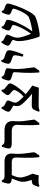

<svg xmlns="http://www.w3.org/2000/svg" viewBox="1118 -1720 619 2894"><g transform="rotate(-90 1427.0 -273.5)"><path d="M428.2 -405.3H234.4Q223.6 -380.9 216.8 -362.1Q210 -343.3 205.8 -328.1Q201.7 -313 200.2 -300.3Q198.7 -287.6 198.7 -275.4Q198.7 -260.3 201.9 -241.9Q205.1 -223.6 212.2 -201.4Q219.2 -179.2 230 -152.1Q240.7 -125 255.4 -91.8Q255.9 -89.8 255.4 -87.9Q251.5 -76.2 248.3 -65.7Q245.1 -55.2 242.4 -45.2Q239.7 -35.2 237.3 -24.9Q234.9 -14.6 231.9 -2.4Q231.4 -0.5 230 0.2Q228.5 1 227.1 1Q213.9 0.5 192.9 -0.7Q171.9 -2 149.9 -2Q126 -2 105 0.7Q84 3.4 76.2 11.7Q70.8 10.7 65.4 8.8Q60.1 6.8 56.6 2.9Q65.4 -30.8 85 -73.7Q87.9 -80.6 93 -85.9Q98.1 -91.3 106.9 -95Q115.7 -98.6 129.2 -101.1Q142.6 -103.5 161.6 -104.5Q151.9 -134.8 146.2 -156Q140.6 -177.2 137.7 -192.6Q134.8 -208 134 -218.8Q133.3 -229.5 133.3 -238.8Q133.3 -250.5 135.7 -265.1Q138.2 -279.8 143.8 -299.3Q149.4 -318.8 159.2 -344.7Q168.9 -370.6 183.6 -405.3Q168.5 -405.8 154.5 -408Q140.6 -410.2 129.9 -415.8Q119.1 -421.4 112.5 -431.2Q106 -440.9 106 -456.5Q106 -460.9 107.7 -470.2Q109.4 -479.5 112.8 -491.9Q116.2 -504.4 120.8 -519.8Q125.5 -535.2 131.3 -551.3Q136.2 -553.7 142.1 -554.7Q147.9 -555.7 153.3 -555.2Q159.7 -541 166.7 -533Q173.8 -524.9 183.1 -520.8Q192.4 -516.6 204.6 -515.4Q216.8 -514.2 233.4 -514.2H440.4Q467.3 -514.2 489.3 -508.5Q511.2 -502.9 526.9 -490Q542.5 -477.1 550.8 -456.3Q559.1 -435.5 559.1 -405.8Q559.1 -383.3 556.4 -361.8Q553.7 -340.3 553.7 -316.9Q553.7 -271 558.8 -225.1Q564 -179.2 569.8 -137.7Q572.8 -117.2 575.2 -100.1Q577.6 -83 577.6 -73.2Q577.6 -64 575.7 -58.3Q573.7 -52.7 569.3 -46.9Q558.6 -32.7 549.6 -18.8Q540.5 -4.9 532.2 9.8Q518.6 11.2 505.4 9.8Q503.9 0.5 502.2 -17.1Q500.5 -34.7 499 -54.9Q497.6 -75.2 496.6 -95.2Q495.6 -115.2 495.6 -129.9Q495.6 -179.7 496.1 -210.4Q496.6 -241.2 497.1 -262.2Q497.6 -283.2 498.3 -298.8Q499 -314.5 499.5 -333.5Q500 -350.6 497.1 -364Q494.1 -377.4 485.8 -386.5Q477.5 -395.5 463.6 -400.4Q449.7 -405.3 428.2 -405.3Z M683.6 -555.2Q689.9 -541 697 -533Q704.1 -524.9 713.4 -520.8Q722.7 -516.6 734.9 -515.4Q747.1 -514.2 763.7 -514.2H908.2Q939 -514.2 964.8 -507.8Q990.7 -501.5 1009.5 -486.8Q1028.3 -472.2 1038.6 -448.7Q1048.8 -425.3 1048.8 -391.1Q1048.8 -377 1047.4 -362.3Q1046.4 -351.1 1045.7 -337.6Q1044.9 -324.2 1044.9 -303.7Q1044.9 -260.7 1050 -219Q1055.2 -177.2 1061 -137.7Q1064 -117.2 1067.1 -99.6Q1070.3 -82 1070.3 -72.3Q1070.3 -63 1068.4 -58.1Q1066.4 -53.2 1061.5 -47.4Q1050.8 -34.2 1039.6 -18.8Q1028.3 -3.4 1019.5 9.8Q1005.9 11.2 992.7 9.8Q991.7 0.5 990.7 -17.1Q989.7 -34.7 988.8 -54.9Q987.8 -75.2 987.3 -95.2Q986.8 -115.2 986.8 -129.9Q986.8 -175.8 987.3 -204.3Q987.8 -232.9 988.5 -252.2Q989.3 -271.5 990.2 -285.6Q991.2 -299.8 991.7 -317.4Q992.7 -359.9 970.2 -382.6Q947.8 -405.3 896 -405.3H725.6Q708 -405.3 691.7 -406.5Q675.3 -407.7 662.8 -412.6Q650.4 -417.5 642.8 -427.5Q635.3 -437.5 635.3 -454.6Q635.3 -459 637.2 -468.5Q639.2 -478 642.6 -491Q646 -503.9 650.9 -519.5Q655.8 -535.2 661.6 -551.3Q666.5 -553.7 672.4 -554.7Q678.2 -555.7 683.6 -555.2Z M1260.7 -556.6Q1261.7 -549.8 1262.9 -543.7Q1264.2 -537.6 1269 -531.2Q1273.9 -524.9 1283.2 -518.1Q1292.5 -511.2 1309.6 -503.4Q1334.5 -491.7 1346.9 -483.2Q1359.4 -474.6 1359.4 -460.4Q1359.4 -451.2 1352.1 -434.8Q1344.7 -418.5 1336.4 -396.5Q1331.1 -383.3 1328.9 -372.6Q1326.7 -361.8 1326.7 -350.6Q1326.7 -338.9 1333.7 -325Q1340.8 -311 1353.3 -295.2Q1365.7 -279.3 1382.6 -262.2Q1399.4 -245.1 1418.5 -227.5Q1437 -242.7 1454.8 -262.7Q1472.7 -282.7 1486.3 -302.7Q1500 -322.8 1508.3 -340.3Q1516.6 -357.9 1516.6 -368.2Q1516.6 -379.4 1509.8 -387.7Q1502.9 -396 1488.8 -407.2Q1474.1 -418.9 1464.8 -426.8Q1455.6 -434.6 1450.2 -441.2Q1444.8 -447.8 1442.6 -453.9Q1440.4 -460 1440.4 -468.3Q1440.4 -477.1 1446.8 -488.8Q1453.1 -500.5 1462.4 -512.9Q1471.7 -525.4 1482.4 -537.6Q1493.2 -549.8 1502 -559.6Q1505.4 -560.5 1511.5 -559.3Q1517.6 -558.1 1522.5 -556.2Q1521 -545.4 1522 -537.8Q1522.9 -530.3 1527.8 -523.4Q1532.7 -516.6 1542.2 -508.5Q1551.8 -500.5 1567.4 -488.8Q1592.3 -470.2 1604.5 -457.5Q1616.7 -444.8 1616.7 -429.2Q1616.7 -419.4 1609.9 -403.6Q1603 -387.7 1591.3 -367.9Q1579.6 -348.1 1563.7 -325.7Q1547.9 -303.2 1529.8 -280.5Q1511.7 -257.8 1492.2 -236.1Q1472.7 -214.4 1453.6 -195.8Q1472.2 -179.2 1491 -164.3Q1509.8 -149.4 1526.6 -136.7Q1543.5 -124 1557.9 -114Q1572.3 -104 1582.5 -97.2Q1584.5 -95.7 1583.5 -93.3Q1580.6 -85.4 1576.4 -73.7Q1572.3 -62 1567.9 -49.1Q1563.5 -36.1 1559.6 -23.4Q1555.7 -10.7 1553.2 -1Q1552.7 1 1551.3 1.7Q1549.8 2.4 1548.3 2.4Q1526.4 2.4 1496.1 2Q1465.8 1.5 1434.1 1.2Q1402.3 1 1372.3 0.5Q1342.3 0 1319.8 0H1291.5Q1277.3 0 1266.4 0.5Q1255.4 1 1245.8 2.7Q1236.3 4.4 1227.5 7.1Q1218.8 9.8 1208.5 14.2Q1203.1 13.2 1197.8 11.2Q1192.4 9.3 1189 5.4Q1193.8 -11.2 1201.9 -30.3Q1210 -49.3 1220.2 -71.3Q1226.1 -84.5 1241.9 -94.2Q1257.8 -104 1287.1 -104Q1291.5 -104 1305.7 -103.8Q1319.8 -103.5 1338.4 -103.3Q1356.9 -103 1377 -102.5Q1397 -102.1 1412.6 -101.6Q1416 -101.6 1422.6 -101.3Q1429.2 -101.1 1436.5 -100.6Q1443.8 -100.1 1450.7 -99.6Q1457.5 -99.1 1461.9 -98.6Q1458.5 -101.6 1453.6 -105.5Q1448.7 -109.4 1443.4 -113.8Q1438 -118.2 1433.1 -122.1Q1428.2 -126 1424.8 -128.9Q1384.3 -165.5 1355.7 -193.6Q1327.1 -221.7 1309.1 -244.1Q1291 -266.6 1282.7 -284.9Q1274.4 -303.2 1274.4 -320.8Q1274.4 -335 1275.6 -347.7Q1276.9 -360.4 1280.8 -377.4Q1281.7 -382.8 1273.7 -387.9Q1265.6 -393.1 1242.2 -405.3Q1225.6 -414.1 1215.3 -420.7Q1205.1 -427.2 1199.2 -433.1Q1193.4 -439 1191.4 -445.1Q1189.5 -451.2 1189.5 -458.5Q1189.5 -466.3 1194.1 -479Q1198.7 -491.7 1206.1 -505.9Q1213.4 -520 1221.9 -534.2Q1230.5 -548.3 1238.3 -558.6Q1239.3 -559.1 1242.4 -559.3Q1245.6 -559.6 1249.3 -559.1Q1252.9 -558.6 1256.1 -558.1Q1259.3 -557.6 1260.7 -556.6Z M1781.2 9.8Q1780.3 0 1779.3 -17.8Q1778.3 -35.6 1777.3 -55.9Q1776.4 -76.2 1775.9 -96.7Q1775.4 -117.2 1775.4 -131.8Q1775.4 -182.1 1776.9 -218Q1778.3 -253.9 1780.3 -280.8Q1782.2 -307.6 1783.7 -328.1Q1785.2 -348.6 1785.2 -368.2Q1785.2 -375.5 1781.7 -380.1Q1778.3 -384.8 1772.5 -387.9Q1766.6 -391.1 1759 -393.1Q1751.5 -395 1743.7 -397.5Q1724.6 -402.8 1709.2 -407.5Q1693.8 -412.1 1682.6 -418.2Q1671.4 -424.3 1665.3 -432.6Q1659.2 -440.9 1659.2 -453.1Q1659.2 -460 1662.4 -472.9Q1665.5 -485.8 1670.7 -500.7Q1675.8 -515.6 1682.1 -530.3Q1688.5 -544.9 1694.3 -555.2Q1698.2 -557.6 1704.8 -557.9Q1711.4 -558.1 1716.8 -557.1Q1719.7 -545.4 1724.9 -537.8Q1730 -530.3 1738.8 -524.9Q1747.6 -519.5 1760.3 -515.6Q1772.9 -511.7 1791.5 -506.8Q1808.1 -502.4 1818.8 -498.5Q1829.6 -494.6 1835.4 -490.5Q1841.3 -486.3 1843.5 -481.4Q1845.7 -476.6 1845.7 -470.7Q1845.7 -466.8 1844.2 -457.8Q1842.8 -448.7 1841.3 -438.5Q1838.9 -421.9 1836.2 -398.2Q1833.5 -374.5 1833.5 -337.9Q1833.5 -286.6 1838.1 -236.1Q1842.8 -185.5 1849.6 -139.6Q1852.5 -119.1 1855 -101.1Q1857.4 -83 1857.4 -73.2Q1857.4 -64 1855.5 -58.6Q1853.5 -53.2 1849.1 -47.4Q1838.4 -33.2 1827.4 -18.1Q1816.4 -2.9 1808.1 9.8Q1794.4 11.2 1781.2 9.8Z M1966.8 -563Q1968.8 -549.8 1973.1 -541.5Q1977.5 -533.2 1986.1 -527.3Q1994.6 -521.5 2007.8 -516.6Q2021 -511.7 2040 -505.9Q2058.6 -500 2072.8 -494.9Q2086.9 -489.7 2096.7 -483.2Q2106.4 -476.6 2111.3 -468Q2116.2 -459.5 2116.2 -447.3Q2116.2 -418 2100.8 -363.3Q2085.4 -308.6 2052.2 -229.5Q2033.7 -233.4 2019 -241.2Q2023.9 -258.8 2027.8 -276.4Q2031.7 -293.9 2034.7 -309.6Q2037.6 -325.2 2039.1 -338.1Q2040.5 -351.1 2040.5 -359.4Q2040.5 -367.2 2038.3 -372.8Q2036.1 -378.4 2031.2 -382.8Q2026.4 -387.2 2018.3 -391.1Q2010.3 -395 1998.5 -398.9Q1978 -405.8 1961.9 -411.4Q1945.8 -417 1934.8 -423.6Q1923.8 -430.2 1918.2 -438.7Q1912.6 -447.3 1912.6 -460Q1912.6 -468.3 1915.5 -481.2Q1918.5 -494.1 1923.1 -508.3Q1927.7 -522.5 1933.3 -536.1Q1939 -549.8 1944.3 -560.1Q1948.2 -562.5 1954.8 -562.7Q1961.4 -563 1966.8 -563Z M2496.1 -383.8Q2496.1 -388.2 2494.4 -391.6Q2492.7 -395 2488.5 -397.9Q2484.4 -400.9 2477.8 -404.1Q2471.2 -407.2 2460.9 -411.6Q2451.2 -416 2442.6 -419.9Q2434.1 -423.8 2427.5 -429Q2420.9 -434.1 2417.2 -440.7Q2413.6 -447.3 2413.6 -456.5Q2413.6 -464.4 2417 -476.8Q2420.4 -489.3 2426 -503.2Q2431.6 -517.1 2438.5 -531Q2445.3 -544.9 2452.1 -555.7Q2455.1 -556.6 2462.9 -556.6Q2466.8 -556.6 2470 -556.2Q2473.1 -555.7 2474.6 -555.2Q2476.1 -546.9 2477.8 -541Q2479.5 -535.2 2485.1 -529.5Q2490.7 -523.9 2501.5 -518.1Q2512.2 -512.2 2531.7 -504.4Q2553.7 -496.1 2564 -489Q2574.2 -481.9 2574.7 -470.7Q2574.7 -451.2 2567.9 -424.1Q2561 -397 2549.1 -365.2Q2537.1 -333.5 2520.5 -298.3Q2503.9 -263.2 2484.9 -227.8Q2465.8 -192.4 2444.6 -158.4Q2423.3 -124.5 2401.9 -95.2Q2426.8 -98.6 2457 -104.2Q2487.3 -109.9 2516.8 -116.9Q2546.4 -124 2571.8 -132.1Q2597.2 -140.1 2612.8 -147.5Q2628.9 -155.3 2645 -174.1Q2661.1 -192.9 2675.5 -216.8Q2689.9 -240.7 2702.4 -266.8Q2714.8 -293 2723.9 -315.9Q2732.9 -338.9 2738 -355.7Q2743.2 -372.6 2743.2 -377.4Q2743.2 -385.7 2735.8 -392.3Q2728.5 -398.9 2706.5 -407.2Q2695.3 -411.1 2685.5 -415Q2675.8 -418.9 2668.5 -424.1Q2661.1 -429.2 2657 -436Q2652.8 -442.9 2652.8 -452.6Q2652.8 -463.4 2656 -476.6Q2659.2 -489.7 2664.3 -503.4Q2669.4 -517.1 2675.3 -530.3Q2681.2 -543.5 2686.5 -554.2Q2688 -554.7 2690.9 -555.2Q2693.8 -555.7 2697.3 -555.7Q2700.7 -555.7 2704.1 -555.4Q2707.5 -555.2 2709 -554.7Q2710.9 -543.9 2714.6 -537.6Q2718.3 -531.2 2725.1 -526.4Q2731.9 -521.5 2742.4 -517.6Q2752.9 -513.7 2768.6 -508.3Q2793.5 -499.5 2806.4 -489.5Q2819.3 -479.5 2819.3 -466.3Q2819.3 -449.7 2810.1 -415Q2800.8 -380.4 2785.2 -336.9Q2769.5 -293.5 2749 -246.3Q2728.5 -199.2 2706.5 -158.2Q2684.6 -117.2 2662.1 -87.4Q2639.6 -57.6 2620.1 -48.3Q2602.5 -40 2578.1 -32Q2553.7 -23.9 2526.1 -16.8Q2498.5 -9.8 2470.2 -3.7Q2441.9 2.4 2417 6.8Q2392.1 11.2 2372.6 13.7Q2353 16.1 2343.3 16.1Q2336.9 15.1 2330.1 13.2Q2323.2 11.2 2318.4 8.3Q2301.3 -43.9 2289.1 -87.6Q2276.9 -131.3 2269 -168.7Q2261.2 -206.1 2257.6 -237.5Q2253.9 -269 2253.9 -296.9Q2253.9 -319.3 2258.5 -339.4Q2263.2 -359.4 2270 -379.9Q2272 -385.3 2271.5 -388.9Q2271 -392.6 2267.6 -396Q2264.2 -399.4 2257.3 -403.3Q2250.5 -407.2 2240.2 -413.1Q2228 -419.4 2217.8 -425Q2207.5 -430.7 2200.2 -436.5Q2192.9 -442.4 2188.7 -449.2Q2184.6 -456.1 2184.6 -464.8Q2184.6 -472.7 2189 -484.4Q2193.4 -496.1 2200.2 -509.3Q2207 -522.5 2215.1 -535.6Q2223.1 -548.8 2231 -559.1Q2231.9 -559.6 2235.1 -559.8Q2238.3 -560.1 2241.9 -559.6Q2245.6 -559.1 2248.8 -558.6Q2252 -558.1 2253.4 -557.1Q2254.4 -549.3 2256.3 -544.2Q2258.3 -539.1 2263.9 -534.4Q2269.5 -529.8 2280.3 -524.2Q2291 -518.6 2310.1 -509.8Q2352.1 -489.7 2352.1 -471.7Q2352.1 -463.9 2347.4 -452.9Q2342.8 -441.9 2335.9 -427.7Q2331.5 -418 2326.2 -405.8Q2320.8 -393.6 2316.4 -379.6Q2312 -365.7 2308.8 -350.8Q2305.7 -335.9 2305.7 -320.3Q2305.7 -298.3 2311.3 -272.9Q2316.9 -247.6 2325.4 -220.7Q2334 -193.8 2344.2 -167Q2354.5 -140.1 2364.3 -115.2Q2380.4 -136.7 2396.5 -161.6Q2412.6 -186.5 2427.2 -212.4Q2441.9 -238.3 2454.3 -263.7Q2466.8 -289.1 2476.1 -311.8Q2485.4 -334.5 2490.7 -353.3Q2496.1 -372.1 2496.1 -383.8Z"/></g></svg>

Font: Federov2
Style: Regular
Weight: 400
Designer: Olexa M. Volochay | Cyreal.org
Foundry: Olexa M. Volochay | Cyreal.org
Version: Version 1.000